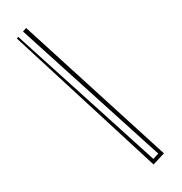

<svg xmlns="http://www.w3.org/2000/svg" viewBox="-68 -637 659 695"><g transform="rotate(-10 261.0 -289.5)"><path d="M39.1 -545.9 444.3 -25.9 464.8 -42 59.6 -562 72.8 -572.8 485.4 -39.1 441.4 -5.9 33.2 -541Z"/></g></svg>

Font: FoglihtenNo03
Style: Regular
Weight: 500
Version: Version 0.59